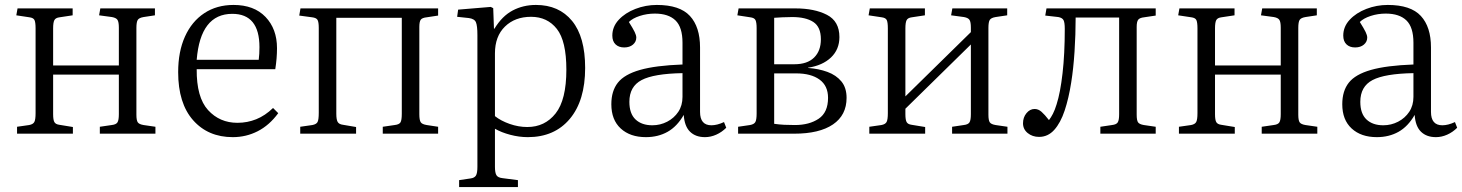

<svg xmlns="http://www.w3.org/2000/svg" viewBox="-20 -541 5917 777"><path d="M49 0V-28L98 -35Q114 -38 119 -47.5Q124 -57 124 -83V-426Q124 -451 119.5 -460Q115 -469 99 -471L46 -479L51 -507H274V-479L221 -471Q205 -469 200 -459.5Q195 -450 195 -426V-276H461V-429Q461 -452 455.5 -460.5Q450 -469 433 -472L381 -479L386 -507H607V-479L561 -472Q543 -469 537.5 -460.5Q532 -452 532 -428V-77Q532 -54 537.5 -46Q543 -38 561 -35L609 -28V0H384V-28L432 -35Q450 -37 455.5 -46Q461 -55 461 -79V-239H195V-79Q195 -56 200 -47Q205 -38 220 -36L275 -27V0Z M922 14Q822 14 761.5 -54.5Q701 -123 701 -249Q701 -332 728.5 -393Q756 -454 806.5 -487.5Q857 -521 925 -521Q1008 -521 1054.5 -472.5Q1101 -424 1101 -346Q1101 -305 1094 -261H776Q775 -147 822 -95.5Q869 -44 941 -44Q981 -44 1017 -58.5Q1053 -73 1085 -104L1106 -83Q1070 -34 1023 -10Q976 14 922 14ZM776 -299H1027Q1030 -322 1030 -350Q1030 -485 920 -485Q791 -485 776 -299Z M1195 0V-28L1244 -35Q1260 -38 1265 -47Q1270 -56 1270 -85V-428Q1270 -452 1265 -460.5Q1260 -469 1243 -471L1191 -478L1196 -507H1753V-478L1707 -471Q1688 -469 1682.5 -461Q1677 -453 1677 -432V-79Q1677 -55 1682.5 -46.5Q1688 -38 1707 -35L1753 -28V0H1529V-28L1577 -35Q1595 -37 1600.5 -45.5Q1606 -54 1606 -81V-469H1341V-81Q1341 -57 1346.5 -47.5Q1352 -38 1368 -36L1421 -27V0Z M1838 216V188L1885 181Q1900 179 1906 169.5Q1912 160 1912 134V-399Q1912 -437 1906 -451Q1900 -465 1877 -468L1830 -473L1834 -502L1966 -513L1976 -508L1979 -425H1981Q2012 -476 2054.5 -498.5Q2097 -521 2149 -521Q2242 -521 2295 -456.5Q2348 -392 2348 -266Q2348 -134 2286 -60Q2224 14 2116 14Q2081 14 2045 4.5Q2009 -5 1983 -20V134Q1983 158 1989 168Q1995 178 2014 180L2076 188V216ZM2114 -27Q2185 -27 2228.5 -82Q2272 -137 2272 -259Q2272 -375 2233.5 -424Q2195 -473 2129 -473Q2064 -473 2023.5 -433.5Q1983 -394 1983 -325V-71Q2007 -52 2042.5 -39.5Q2078 -27 2114 -27Z M2594 14Q2530 14 2492 -21Q2454 -56 2454 -119Q2454 -173 2480.5 -206.5Q2507 -240 2570 -258Q2633 -276 2742 -280V-368Q2742 -431 2713.5 -458.5Q2685 -486 2630 -486Q2598 -486 2569 -476.5Q2540 -467 2525 -452Q2542 -425 2548.5 -411.5Q2555 -398 2555 -389Q2555 -372 2541.5 -360.5Q2528 -349 2506 -349Q2484 -349 2471 -361.5Q2458 -374 2458 -397Q2458 -433 2484 -461Q2510 -489 2551.5 -505Q2593 -521 2638 -521Q2731 -521 2772 -476.5Q2813 -432 2813 -349V-88Q2813 -34 2859 -34Q2882 -34 2910 -47L2919 -24Q2901 -6 2878.5 4Q2856 14 2833 14Q2795 14 2772.5 -8Q2750 -30 2747 -76Q2720 -29 2681.5 -7.5Q2643 14 2594 14ZM2620 -34Q2652 -34 2680 -48.5Q2708 -63 2725 -88.5Q2742 -114 2742 -149V-245Q2626 -243 2576.5 -217Q2527 -191 2527 -129Q2527 -81 2552 -57.5Q2577 -34 2620 -34Z M2967 0V-28L3015 -35Q3032 -38 3037 -47.5Q3042 -57 3042 -82V-427Q3042 -450 3037.5 -459.5Q3033 -469 3016 -471L2964 -479L2969 -507H3199Q3276 -507 3326.5 -481Q3377 -455 3377 -391Q3377 -341 3343 -308.5Q3309 -276 3250 -267V-266Q3293 -263 3328.5 -250Q3364 -237 3385 -211.5Q3406 -186 3406 -145Q3406 -75 3351 -37.5Q3296 0 3194 0ZM3113 -281H3195Q3247 -281 3274.5 -308Q3302 -335 3302 -382Q3302 -432 3271.5 -452Q3241 -472 3186 -472Q3166 -472 3146.5 -471Q3127 -470 3113 -469ZM3197 -35Q3255 -35 3293 -60.5Q3331 -86 3331 -145Q3331 -194 3296.5 -219Q3262 -244 3202 -244H3113V-40Q3133 -37 3153.5 -36Q3174 -35 3197 -35Z M3498 0V-28L3547 -35Q3563 -38 3568 -47.5Q3573 -57 3573 -83V-426Q3573 -451 3568.5 -460Q3564 -469 3548 -471L3495 -479L3500 -507H3723V-479L3670 -471Q3654 -469 3649 -459.5Q3644 -450 3644 -426V-151L3909 -411V-429Q3909 -452 3903.5 -460.5Q3898 -469 3881 -472L3829 -479L3834 -507H4056V-479L4009 -472Q3991 -469 3985.5 -460.5Q3980 -452 3980 -428V-77Q3980 -54 3985.5 -46Q3991 -38 4009 -35L4057 -28V0H3833V-28L3880 -35Q3898 -37 3903.5 -46Q3909 -55 3909 -79V-361L3644 -101V-79Q3644 -56 3649 -47Q3654 -38 3669 -36L3724 -27V0Z M4185 13Q4158 13 4139 -2.5Q4120 -18 4120 -42Q4120 -66 4134 -83Q4148 -100 4167 -100Q4182 -100 4195 -88.5Q4208 -77 4225 -55Q4233 -65 4241 -80.5Q4249 -96 4256 -119Q4271 -166 4280 -244.5Q4289 -323 4289 -424Q4289 -450 4284 -459.5Q4279 -469 4263 -472L4210 -478L4215 -507H4657V-478L4610 -471Q4592 -469 4586 -461Q4580 -453 4580 -432V-77Q4580 -54 4585.5 -46Q4591 -38 4609 -35L4657 -28V0H4433V-28L4480 -35Q4498 -37 4503.5 -46Q4509 -55 4509 -79V-470H4333Q4333 -401 4328.5 -332Q4324 -263 4315 -207Q4305 -143 4288.5 -93.5Q4272 -44 4246.5 -15.5Q4221 13 4185 13Z M4751 0V-28L4800 -35Q4816 -38 4821 -47.5Q4826 -57 4826 -83V-426Q4826 -451 4821.5 -460Q4817 -469 4801 -471L4748 -479L4753 -507H4976V-479L4923 -471Q4907 -469 4902 -459.5Q4897 -450 4897 -426V-276H5163V-429Q5163 -452 5157.5 -460.5Q5152 -469 5135 -472L5083 -479L5088 -507H5309V-479L5263 -472Q5245 -469 5239.5 -460.5Q5234 -452 5234 -428V-77Q5234 -54 5239.5 -46Q5245 -38 5263 -35L5311 -28V0H5086V-28L5134 -35Q5152 -37 5157.5 -46Q5163 -55 5163 -79V-239H4897V-79Q4897 -56 4902 -47Q4907 -38 4922 -36L4977 -27V0Z M5552 14Q5488 14 5450 -21Q5412 -56 5412 -119Q5412 -173 5438.5 -206.5Q5465 -240 5528 -258Q5591 -276 5700 -280V-368Q5700 -431 5671.5 -458.5Q5643 -486 5588 -486Q5556 -486 5527 -476.5Q5498 -467 5483 -452Q5500 -425 5506.5 -411.5Q5513 -398 5513 -389Q5513 -372 5499.5 -360.5Q5486 -349 5464 -349Q5442 -349 5429 -361.5Q5416 -374 5416 -397Q5416 -433 5442 -461Q5468 -489 5509.5 -505Q5551 -521 5596 -521Q5689 -521 5730 -476.5Q5771 -432 5771 -349V-88Q5771 -34 5817 -34Q5840 -34 5868 -47L5877 -24Q5859 -6 5836.5 4Q5814 14 5791 14Q5753 14 5730.5 -8Q5708 -30 5705 -76Q5678 -29 5639.5 -7.5Q5601 14 5552 14ZM5578 -34Q5610 -34 5638 -48.5Q5666 -63 5683 -88.5Q5700 -114 5700 -149V-245Q5584 -243 5534.5 -217Q5485 -191 5485 -129Q5485 -81 5510 -57.5Q5535 -34 5578 -34Z"/></svg>

Font: Literata 36pt Light
Style: Regular
Weight: 300
Designer: Latin by Veronika Burian and Jose Scaglione. Greek by Irene Vlachou. Cyrillic by Vera Evstafieva.
Foundry: TypeTogether
Version: Version 3.002